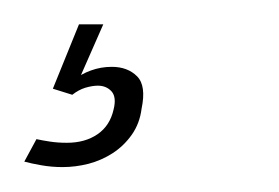

<svg xmlns="http://www.w3.org/2000/svg" viewBox="-58 -20 230 158"><path d="M-6.5 117.5Q4 117.5 14.8 114.8Q25.5 112 34.8 106Q44 100 50.5 90.8Q57 81.5 58.5 69.5Q62.5 50.5 54.8 42.8Q47 35 34 35Q25 35 16.8 38Q8.5 41 3.5 45.5L1.5 58Q6.5 54 12.2 52.2Q18 50.5 22.5 50.5Q29.5 50.5 33.8 55.2Q38 60 35.5 70Q32.5 83.5 22.2 90.5Q12 97.5 -3 97.5Q-10.5 97.5 -17 96.5Q-23.5 95.5 -28 94.5L-38 113Q-32.5 114.5 -24 116Q-15.5 117.5 -6.5 117.5ZM1.5 58 27 0H7L-14.5 53Z"/></svg>

Font: Anybody ExtraCondensed ExtraLight
Style: Italic
Weight: 250
Width: 2
Italic angle: -10°
Version: Version 1.113;gftools[0.9.25]